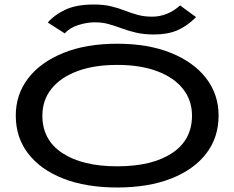

<svg xmlns="http://www.w3.org/2000/svg" viewBox="-20 -821 1040 852"><path d="M500 11Q362 11 261 -28.5Q160 -68 105 -139.5Q50 -211 50 -308Q50 -402 105 -473.5Q160 -545 261 -586Q362 -627 500 -627Q638 -627 739 -586Q840 -545 895 -473.5Q950 -402 950 -308Q950 -211 895 -139.5Q840 -68 739 -28.5Q638 11 500 11ZM500 -83Q655 -83 743.5 -141.5Q832 -200 832 -308Q832 -376 792 -426.5Q752 -477 677.5 -505Q603 -533 500 -533Q397 -533 322.5 -505Q248 -477 208 -426.5Q168 -376 168 -308Q168 -200 257 -141.5Q346 -83 500 -83ZM779 -797 850 -745Q810 -705 767 -686.5Q724 -668 664 -668Q619 -668 584.5 -676Q550 -684 520.5 -695Q491 -706 462.5 -714Q434 -722 400 -722Q366 -722 328 -710Q290 -698 267 -673L192 -721Q220 -754 269 -777.5Q318 -801 396 -801Q440 -801 473 -793Q506 -785 534 -774Q562 -763 591 -755Q620 -747 656 -747Q688 -747 720 -759.5Q752 -772 779 -797Z"/></svg>

Font: Inconsolata UltraExpanded SemiBold
Style: Regular
Weight: 600
Width: 9
Monospace: yes
Designer: Raph Levien, Cyreal, Brenton Simpson
Foundry: Raph Levien, Cyreal, Google
Version: Version 3.001; ttfautohint (v1.8.2.53-6de2)